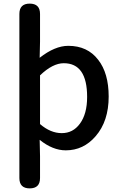

<svg xmlns="http://www.w3.org/2000/svg" viewBox="-20 -817 670 1060"><path d="M144 223Q87 223 87 166V-287V-740Q87 -797 144 -797Q201 -797 201 -740V-587L199 -498Q283 -564 357 -564Q463 -564 522 -487Q580 -413 580 -284Q580 -148 508 -65Q441 13 343 13Q271 13 199 -45L201 45V166Q201 223 144 223ZM321 -82Q383 -82 421 -134Q461 -188 461 -282Q461 -468 332 -468Q271 -468 201 -401V-266V-132Q259 -82 321 -82Z"/></svg>

Font: GenSenRounded TW M
Style: Regular
Weight: 500
Version: Version 1.501;PS 1;hotconv 16.6.51;makeotf.lib2.5.65220